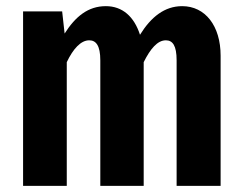

<svg xmlns="http://www.w3.org/2000/svg" viewBox="-20 -604 788 624"><path d="M572 -584C515 -584 471 -549 435 -491C416 -550 378 -584 324 -584C266 -584 225 -550 190 -495L182 -567H55V0H197V-402C218 -446 243 -473 270 -473C292 -473 306 -456 306 -408V0H447V-402C469 -446 492 -473 519 -473C541 -473 554 -456 554 -408V0H697V-423C697 -520 647 -584 572 -584Z"/></svg>

Font: Glow Sans TC Compressed
Style: Bold
Weight: 700
Width: 2
Designer: Ryoko NISHIZUKA (kana, bopomofo & ideographs); Paul D. Hunt (Latin, Greek & Cyrillic); Sandoll Communications, Soo-young
Version: Version 0.93